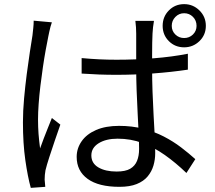

<svg xmlns="http://www.w3.org/2000/svg" viewBox="-20 -861 1040 929"><path d="M375 -580Q418 -576 459.5 -574Q501 -572 544 -572Q635 -572 724 -579Q813 -586 889 -601V-524Q809 -512 720 -505.5Q631 -499 543 -499Q500 -499 459.5 -500.5Q419 -502 375 -505ZM725 -760Q722 -744 720.5 -729.5Q719 -715 718 -699Q717 -681 716.5 -653.5Q716 -626 716 -594Q716 -562 716 -532Q716 -475 718 -418Q720 -361 723 -307Q726 -253 728.5 -206Q731 -159 731 -120Q731 -89 722.5 -60Q714 -31 694.5 -7.5Q675 16 641.5 29.5Q608 43 558 43Q457 43 404 4.5Q351 -34 351 -102Q351 -143 375 -177.5Q399 -212 445 -232Q491 -252 556 -252Q619 -252 673 -238Q727 -224 772.5 -200.5Q818 -177 856 -148Q894 -119 925 -91L882 -24Q830 -74 777.5 -111Q725 -148 669 -169Q613 -190 549 -190Q493 -190 457.5 -168Q422 -146 422 -109Q422 -71 456 -51Q490 -31 544 -31Q587 -31 610 -44.5Q633 -58 643 -82.5Q653 -107 653 -140Q653 -167 651 -212.5Q649 -258 646 -313Q643 -368 641 -424.5Q639 -481 639 -531Q639 -583 639 -627.5Q639 -672 639 -698Q639 -711 638 -728.5Q637 -746 635 -760ZM231 -753Q228 -745 224.5 -732.5Q221 -720 218.5 -707.5Q216 -695 214 -686Q208 -657 201 -618.5Q194 -580 187.5 -535.5Q181 -491 175.5 -445.5Q170 -400 167 -358Q164 -316 164 -283Q164 -246 166.5 -213Q169 -180 174 -143Q182 -166 192 -192Q202 -218 212.5 -244Q223 -270 231 -290L272 -258Q260 -224 245.5 -181.5Q231 -139 218.5 -100.5Q206 -62 200 -37Q198 -27 197 -14.5Q196 -2 196 8Q197 15 197.5 25Q198 35 199 43L129 48Q114 -6 102.5 -86.5Q91 -167 91 -269Q91 -324 96.5 -384.5Q102 -445 109.5 -503Q117 -561 124.5 -609.5Q132 -658 137 -689Q139 -707 141 -725.5Q143 -744 143 -761ZM811 -736Q811 -711 828.5 -694Q846 -677 871 -677Q896 -677 913.5 -694Q931 -711 931 -736Q931 -762 913.5 -779.5Q896 -797 871 -797Q846 -797 828.5 -779Q811 -761 811 -736ZM767 -736Q767 -780 797 -810.5Q827 -841 871 -841Q914 -841 945 -810.5Q976 -780 976 -736Q976 -692 945 -662Q914 -632 871 -632Q827 -632 797 -662Q767 -692 767 -736Z"/></svg>

Font: Noto Sans HK
Style: Regular
Weight: 400
Designer: Ryoko NISHIZUKA 西塚涼子 (kana, bopomofo & ideographs); Paul D. Hunt (Latin, Greek & Cyrillic); Sandoll Communications 산돌커뮤니
Foundry: Adobe
Version: Version 2.004-H2;hotconv 1.0.118;makeotfexe 2.5.65603